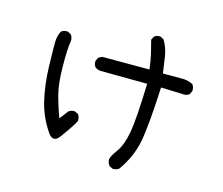

<svg xmlns="http://www.w3.org/2000/svg" viewBox="-106 -840 1212 1042"><g transform="rotate(15 500.0 -319.0)"><path d="M606 61 587 51Q575 35 575 16Q577 0 606.5 -41Q636 -82 649.5 -157.5Q663 -233 669 -433L403 -435Q388 -437 376 -446Q364 -460 366 -481L376 -501L396 -511H661Q655 -560 646.5 -596.5Q638 -633 628 -670L638 -689Q651 -701 673 -699L692 -689Q716 -650 723.5 -603Q731 -556 737 -509H836Q875 -511 906 -495Q918 -479 916 -458L906 -438Q889 -425 865 -429L747 -433Q737 -218 719.5 -125.5Q702 -33 642 51Q628 62 606 61ZM229 -31Q176 -105 154.5 -192.5Q133 -280 130 -385.5Q127 -491 128 -524.5Q129 -558 143 -585Q158 -597 180 -595L199 -585Q211 -569 209 -548Q201 -505 202 -405.5Q203 -306 219.5 -245.5Q236 -185 257 -128L294 -177Q308 -188 329 -187L349 -177Q360 -161 358 -140Q345 -112 290 -37Q259 6 229 -31Z"/></g></svg>

Font: Kosefont JP
Style: Regular
Weight: 400
Designer: Nozomi Seto 瀬戸のぞみ
Version: Version 3.00;June 19, 2020